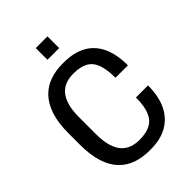

<svg xmlns="http://www.w3.org/2000/svg" viewBox="-251 -980 1102 1102"><g transform="rotate(-45 300.0 -429.0)"><path d="M294 10Q239 10 192.5 -6Q146 -22 111 -57.5Q76 -93 56.5 -152Q37 -211 37 -297V-389Q37 -475 57 -534Q77 -593 112 -628.5Q147 -664 193.5 -680Q240 -696 293 -696H307Q385 -696 440.5 -666Q496 -636 525 -575.5Q554 -515 554 -424H453Q453 -490 438.5 -531.5Q424 -573 390 -592.5Q356 -612 299 -612Q266 -612 238.5 -602.5Q211 -593 190 -570.5Q169 -548 157 -509Q145 -470 145 -411V-276Q145 -217 157 -177.5Q169 -138 190 -115.5Q211 -93 238.5 -83.5Q266 -74 299 -74Q385 -74 420.5 -118.5Q456 -163 456 -261H554Q554 -173 525 -113Q496 -53 441 -21.5Q386 10 308 10ZM250 -773V-868H345V-773Z"/></g></svg>

Font: Chivo Mono Medium
Style: Regular
Weight: 400
Monospace: yes
Version: Version 1.008